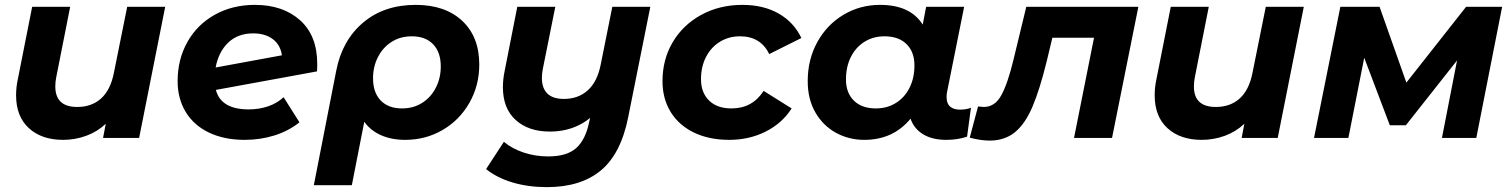

<svg xmlns="http://www.w3.org/2000/svg" viewBox="-20 -566 6207 788"><path d="M658 -538 551 0H403L414 -58Q379 -25 333.5 -8.5Q288 8 239 8Q151 8 98.5 -40Q46 -88 46 -175Q46 -208 53 -240L112 -538H268L211 -250Q207 -231 207 -211Q207 -127 297 -127Q356 -127 394.5 -161.5Q433 -196 447 -265L502 -538Z M1282 -303Q1282 -283 1281 -273L866 -197Q887 -117 1001 -117Q1043 -117 1080 -129.5Q1117 -142 1144 -167L1209 -64Q1164 -28 1106 -10Q1048 8 984 8Q901 8 838.5 -21.5Q776 -51 742.5 -106Q709 -161 709 -233Q709 -322 749 -393.5Q789 -465 861.5 -505.5Q934 -546 1026 -546Q1141 -546 1211.5 -483Q1282 -420 1282 -303ZM865 -289 1137 -339Q1131 -382 1099.5 -405.5Q1068 -429 1019 -429Q956 -429 916.5 -391Q877 -353 865 -289Z M1947 -301Q1947 -215 1906.5 -144Q1866 -73 1796.5 -32.5Q1727 8 1643 8Q1587 8 1544 -11Q1501 -30 1475 -66L1424 194H1268L1360 -276Q1384 -400 1470 -473Q1556 -546 1686 -546Q1807 -546 1877 -480.5Q1947 -415 1947 -301ZM1789 -293Q1789 -352 1757.5 -384.5Q1726 -417 1670 -417Q1623 -417 1587 -394Q1551 -371 1531 -331.5Q1511 -292 1511 -245Q1511 -186 1542.5 -153.5Q1574 -121 1630 -121Q1677 -121 1713 -144Q1749 -167 1769 -206.5Q1789 -246 1789 -293Z M2649 -538 2558 -84Q2528 66 2445.5 134Q2363 202 2225 202Q2148 202 2084 183Q2020 164 1975 128L2048 16Q2081 44 2129 60Q2177 76 2230 76Q2306 76 2344.5 42Q2383 8 2398 -65L2402 -82Q2333 -26 2237 -26Q2149 -26 2096.5 -73.5Q2044 -121 2044 -208Q2044 -240 2051 -274L2103 -538H2259L2208 -284Q2204 -265 2204 -246Q2204 -204 2226.5 -182Q2249 -160 2294 -160Q2353 -160 2392 -195Q2431 -230 2445 -299L2493 -538Z M2699 -233Q2699 -322 2741 -393Q2783 -464 2858 -505Q2933 -546 3027 -546Q3113 -546 3175.5 -510.5Q3238 -475 3269 -410L3137 -344Q3102 -417 3017 -417Q2971 -417 2934.5 -394.5Q2898 -372 2877.5 -332Q2857 -292 2857 -241Q2857 -186 2890 -153.5Q2923 -121 2982 -121Q3068 -121 3114 -193L3229 -121Q3190 -60 3122.5 -26Q3055 8 2973 8Q2890 8 2828 -22Q2766 -52 2732.5 -106.5Q2699 -161 2699 -233Z M3965 -124 3949 -5Q3909 8 3864 8Q3806 8 3768.5 -15Q3731 -38 3717 -79Q3646 8 3527 8Q3464 8 3411 -21Q3358 -50 3326.5 -104.5Q3295 -159 3295 -233Q3295 -322 3334.5 -393.5Q3374 -465 3442 -505.5Q3510 -546 3592 -546Q3716 -546 3767 -465L3781 -538H3937L3867 -189Q3865 -181 3865 -167Q3865 -141 3879.5 -128.5Q3894 -116 3920 -116Q3947 -116 3965 -124ZM3733 -298Q3733 -353 3700.5 -385Q3668 -417 3610 -417Q3564 -417 3528 -394.5Q3492 -372 3472 -332Q3452 -292 3452 -240Q3452 -185 3484.5 -153Q3517 -121 3575 -121Q3621 -121 3657 -143.5Q3693 -166 3713 -206Q3733 -246 3733 -298Z M4652 -538 4544 0H4388L4470 -411H4299L4276 -315Q4247 -197 4217 -127Q4187 -57 4145 -23Q4103 11 4042 11Q4005 11 3960 -1L3994 -129Q4012 -127 4018 -127Q4063 -127 4089.5 -175Q4116 -223 4140 -323L4192 -538Z M5331 -538 5224 0H5076L5087 -58Q5052 -25 5006.5 -8.5Q4961 8 4912 8Q4824 8 4771.5 -40Q4719 -88 4719 -175Q4719 -208 4726 -240L4785 -538H4941L4884 -250Q4880 -231 4880 -211Q4880 -127 4970 -127Q5029 -127 5067.5 -161.5Q5106 -196 5120 -265L5175 -538Z M6145 -538 6039 0H5898L5960 -318L5750 -52H5684L5579 -329L5514 0H5373L5481 -538H5642L5752 -227L5997 -538Z"/></svg>

Font: Montserrat Alternates
Style: Bold Italic
Weight: 700
Italic angle: -11.3°
Designer: Julieta Ulanovsky
Foundry: Julieta Ulanovsky
Version: Version 7.200